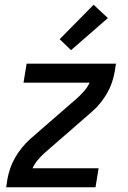

<svg xmlns="http://www.w3.org/2000/svg" viewBox="-20 -788 540 808"><path d="M6 0 11 -33Q15 -56 23 -79.5Q31 -103 43.5 -124.5Q56 -146 72 -166Q88 -186 107 -203L307 -377Q322 -391 335.5 -406.5Q349 -422 357 -440H79L92 -520H468L463 -488Q459 -464 451 -440.5Q443 -417 430.5 -395.5Q418 -374 402 -354Q386 -334 366 -317L166 -143Q151 -129 138 -113.5Q125 -98 117 -80H395L382 0ZM279 -577 231 -623 374 -768 434 -712Z"/></svg>

Font: Iosevka Term Curly Md Obl
Style: Regular
Weight: 500
Italic angle: -9°
Designer: Belleve Invis
Foundry: Belleve Invis
Version: Version 32.3.0